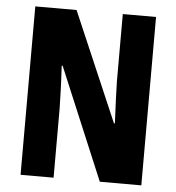

<svg xmlns="http://www.w3.org/2000/svg" viewBox="-52 -762 745 811"><g transform="rotate(5 321.0 -357.0)"><path d="M577 0V-714H436V-428C437 -380 439 -334 443 -251H439L240 -714H65V0H205V-291C204 -336 203 -388 198 -474H202L401 0Z"/></g></svg>

Font: Noto Sans Sinhala UI ExtraCondensed ExtraBold
Style: Regular
Weight: 800
Width: 2
Designer: Jelle Bosma - Monotype Design Team
Foundry: Monotype Imaging Inc.
Version: Version 2.006